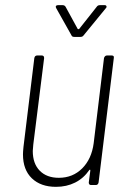

<svg xmlns="http://www.w3.org/2000/svg" viewBox="-20 -717 500 744"><path d="M394 -502H413Q423 -502 421 -492L362 -10Q360 0 351 0H333Q324 0 324 -10L330 -56Q330 -59 329 -59.5Q328 -60 326 -58Q304 -26 271 -9.5Q238 7 197 7Q138 7 103.5 -26Q69 -59 69 -119Q69 -128 71 -148L113 -492Q115 -502 124 -502H142Q151 -502 151 -492L109 -157Q107 -139 107 -132Q107 -83 134 -55.5Q161 -28 208 -28Q262 -28 298.5 -64.5Q335 -101 343 -162L383 -492Q384 -496 387 -499Q390 -502 394 -502ZM196 -690Q196 -697 205 -697H223Q230 -697 234 -691L281 -605Q282 -604 284 -604Q286 -604 287 -605L355 -691Q359 -697 367 -697H386Q391 -697 392.5 -693Q394 -689 390 -685L304 -580Q300 -574 292 -574H268Q259 -574 257 -580L198 -685Z"/></svg>

Font: Barlow Semi Condensed ExLight
Style: Italic
Weight: 275
Width: 4
Italic angle: -7°
Designer: Jeremy Tribby
Foundry: Tribby Type
Version: Version 1.408